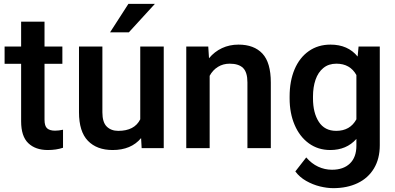

<svg xmlns="http://www.w3.org/2000/svg" viewBox="-20 -770 2054 998"><path d="M307.6 -95.7V-2Q272.5 9.8 228.5 9.8Q164.1 9.8 127 -25.9Q89.8 -61.5 89.8 -139.6V-438.5H3.9V-528.3H89.8V-657.2H211.4V-528.3H304.2V-438.5H211.4V-147.9Q211.4 -114.7 225.1 -102.8Q238.8 -90.8 266.1 -90.8Q285.6 -90.8 307.6 -95.7Z M390.6 0ZM831.1 -528.3V0H716.3L713.4 -52.2Q661.6 9.8 565.4 9.8Q483.4 9.8 437 -38.1Q390.6 -85.9 390.6 -187V-528.3H512.2V-186Q512.2 -134.3 534.9 -112.1Q557.6 -89.8 594.7 -89.8Q679.2 -89.8 709 -149.9V-528.3ZM785.2 -750 649.9 -602.1H552.2L647.5 -750Z M1387.7 -340.8V0H1266.1V-341.8Q1266.1 -394.5 1243.4 -416.7Q1220.7 -439 1173.8 -439Q1139.6 -439 1112.8 -422.4Q1085.9 -405.8 1069.8 -376V0H948.2V-528.3H1062.5L1066.4 -467.3Q1094.7 -501.5 1133.8 -519.8Q1172.9 -538.1 1219.7 -538.1Q1300.3 -538.1 1344 -491.5Q1387.7 -444.8 1387.7 -340.8Z M1954.1 -528.3V-15.1Q1954.1 55.2 1923.8 105.5Q1893.6 155.8 1838.9 181.9Q1784.2 208 1712.4 208Q1680.2 208 1643.1 199Q1606 189.9 1571.5 170.4Q1537.1 150.9 1515.1 121.1L1571.8 48.3Q1599.6 80.6 1633.8 96.4Q1668 112.3 1705.6 112.3Q1765.1 112.3 1798.8 79.8Q1832.5 47.4 1832.5 -12.7V-47.9Q1781.2 9.8 1696.8 9.8Q1633.3 9.8 1585.4 -24.9Q1537.6 -59.6 1511.5 -120.6Q1485.4 -181.6 1485.4 -258.3V-268.6Q1485.4 -348.6 1511.2 -409.7Q1537.1 -470.7 1585.2 -504.4Q1633.3 -538.1 1697.8 -538.1Q1788.6 -538.1 1838.9 -476.1L1843.8 -528.3ZM1832.5 -149.9V-379.9Q1799.8 -439 1728.5 -439Q1688 -439 1660.6 -416.5Q1633.3 -394 1620.1 -355.5Q1606.9 -316.9 1606.9 -268.6V-258.3Q1606.9 -183.6 1637.2 -136.7Q1667.5 -89.8 1727.5 -89.8Q1799.8 -89.8 1832.5 -149.9Z"/></svg>

Font: Heebo Medium
Style: Regular
Weight: 500
Designer: Oded Ezer
Foundry: Meir Sadan
Version: Version 2.001; ttfautohint (v1.5.14-ce02) -l 8 -r 50 -G 200 